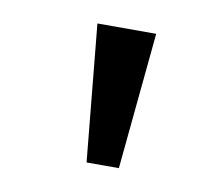

<svg xmlns="http://www.w3.org/2000/svg" viewBox="-43 -779 412 357"><g transform="rotate(10 163.0 -600.0)"><path d="M140 -471 115 -729H226L201 -471Z"/></g></svg>

Font: hexltelugu05
Style: Book
Weight: 400
Designer: Jelle Bosma - Monotype Design Team
Foundry: Monotype Imaging Inc.
Version: Version 2.003